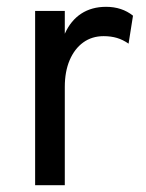

<svg xmlns="http://www.w3.org/2000/svg" viewBox="-20 -543 429 563"><path d="M83 0V-511H170V-444Q187.5 -483 218.2 -503Q249 -523 291 -523Q337.5 -523 370 -497L357 -415Q340.5 -426.5 322.8 -431.8Q305 -437 284 -437Q249.5 -437 224 -418.5Q198.5 -400 184.2 -366.5Q170 -333 170 -288V0Z"/></svg>

Font: Undotted
Style: Regular
Weight: 400
Designer: Delve Withrington, Dave Bailey, Thomas Jockin
Foundry: Delve Fonts LLC
Version: Version 4.000